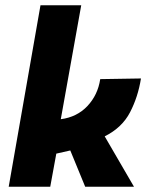

<svg xmlns="http://www.w3.org/2000/svg" viewBox="-20 -708 554 728"><path d="M488 0H303L246.5 -137.5L193.5 -125.5L170.5 0H13L133.5 -688H288L210.5 -256Q272 -264 311.5 -306Q351 -348 360 -408L514.5 -410.5Q503.5 -341 473.2 -282.5Q443 -224 377 -191Z"/></svg>

Font: Lucymar Sans ExtraBold
Style: Italic
Weight: 800
Italic angle: -10°
Foundry: The League of Moveable Type (original font) / Main changes by Cristiano Sobral with portions from Mirco Monsees
Version: Version 2.00;August 30, 2020;FontCreator 13.0.0.2681 64-bit